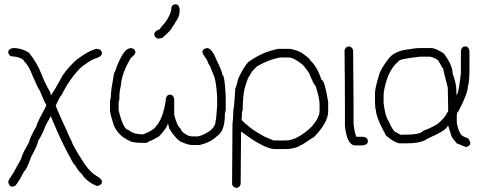

<svg xmlns="http://www.w3.org/2000/svg" viewBox="-20 -708 2282 917"><path d="M43 -478.5Q85.4 -478.5 119.1 -455.1Q156.7 -409.7 181.6 -345.7Q192.4 -315.9 220.7 -265.6Q220.7 -253.9 224.6 -253.9Q244.1 -283.2 269.5 -330.1Q285.2 -363.3 330.1 -408.2Q339.4 -419.4 369.1 -439.5Q413.1 -469.2 439.5 -474.6H445.3Q466.8 -471.2 466.8 -453.1Q466.8 -437 427.7 -425.8Q398.9 -412.6 361.3 -380.9Q307.6 -324.2 275.4 -255.9Q266.1 -248 246.1 -203.1Q269.5 -144.5 298.8 -84Q312.5 -49.8 322.3 -33.2Q326.7 -12.2 384.8 76.2Q415 119.1 445.3 134.8Q466.8 147.5 466.8 160.2Q466.8 175.8 445.3 179.7H441.4Q394 160.6 369.1 121.1Q356.4 112.3 337.9 80.1Q331.5 77.6 314.5 43Q275.4 -25.9 228.5 -138.7Q224.1 -152.3 220.7 -152.3Q220.7 -148.4 197.3 -107.4Q182.6 -65.9 162.1 -35.2Q162.1 -20 128.9 41Q105.5 106 95.7 109.4Q69.8 159.7 52.7 179.7L39.1 183.6Q23.4 183.6 19.5 162.1V160.2Q19.5 152.8 43 119.1L82 48.8Q82 34.7 119.1 -29.3Q119.1 -43.5 154.3 -105.5Q154.3 -115.2 183.6 -169.9Q201.2 -201.2 201.2 -207Q193.8 -215.8 169.9 -275.4Q159.2 -290 136.7 -343.8Q116.2 -396.5 97.7 -412.1Q87.9 -436 31.2 -439.5Q19.5 -448.2 19.5 -459Q19.5 -475.1 43 -478.5Z M605 -478.5Q626.5 -475.1 626.5 -457Q626.5 -447.8 605 -431.6Q561.5 -357.4 558.1 -304.7Q550.3 -270.5 550.3 -248V-234.4Q546.4 -220.7 546.4 -218.8V-181.6Q569.3 -87.9 593.3 -87.9Q616.2 -66.4 663.6 -66.4Q712.9 -85 724.1 -103.5Q756.8 -137.7 771 -222.7Q771 -255.9 792.5 -255.9Q808.1 -255.9 812 -234.4V-160.2Q825.7 -105 841.3 -95.7Q845.7 -76.2 878.4 -60.5Q891.1 -56.6 896 -56.6H925.3Q949.7 -61 983.9 -84Q1009.3 -104.5 1009.3 -128.9Q1012.7 -133.3 1017.1 -203.1V-246.1Q1011.7 -328.6 999.5 -351.6L981.9 -394.5Q975.6 -400.9 968.3 -421.9Q946.8 -451.2 946.8 -459Q946.8 -474.6 968.3 -478.5Q991.2 -478.5 1013.2 -423.8Q1042.5 -364.3 1042.5 -349.6Q1053.2 -349.6 1058.1 -246.1V-181.6Q1054.2 -168 1054.2 -166V-164.1Q1054.2 -81.5 1017.1 -58.6Q985.8 -27.3 933.1 -15.6H894Q877.4 -15.6 839.4 -33.2Q814 -52.2 788.6 -93.8L782.7 -117.2H780.8Q780.8 -101.1 739.7 -56.6Q702.1 -34.7 690.9 -33.2Q690.9 -28.3 675.3 -25.4Q608.9 -25.4 599.1 -35.2Q543.9 -59.6 522.9 -111.3Q509.3 -152.3 505.4 -177.7V-226.6Q505.4 -228.5 509.3 -242.2V-248Q509.3 -273.9 524.9 -359.4Q527.8 -359.4 538.6 -392.6Q573.2 -476.6 599.1 -476.6Q599.1 -478.5 605 -478.5ZM818.4 -687.5Q834 -687.5 837.9 -666V-654.3Q837.9 -628.9 816.4 -599.6Q816.4 -595.7 800.8 -576.2Q800.8 -566.9 755.9 -527.3Q739.7 -523.4 734.4 -523.4Q716.8 -529.8 716.8 -544.9Q716.8 -558.6 742.2 -568.4Q742.2 -570.8 769.5 -601.6Q798.8 -642.6 798.8 -673.8Q804.7 -687.5 818.4 -687.5Z M1307.1 -474.6H1367.7Q1408.7 -465.3 1424.3 -453.1Q1461.4 -427.2 1461.4 -419.9Q1492.7 -393.6 1516.1 -326.2Q1530.3 -326.2 1547.4 -220.7V-175.8Q1547.4 -123 1479 -52.7Q1476.1 -52.7 1424.3 -17.6Q1420.4 -17.6 1404.8 -7.8Q1377.9 3.9 1342.3 3.9H1289.6Q1238.8 1 1131.3 -80.1V-78.1Q1129.4 89.8 1129.4 171.9Q1123 189.5 1107.9 189.5Q1088.4 183.6 1088.4 169.9Q1090.3 -85.4 1090.3 -115.2Q1094.2 -152.8 1094.2 -168V-181.6Q1098.1 -189.9 1104 -287.1Q1108.9 -293.5 1117.7 -332Q1143.1 -388.2 1166.5 -412.1Q1202.1 -438 1246.6 -457Q1266.6 -464.8 1307.1 -474.6ZM1139.2 -181.6Q1135.3 -175.3 1135.3 -169.9V-150.4L1133.3 -138.7Q1133.3 -132.3 1162.6 -109.4Q1183.1 -88.4 1244.6 -54.7L1277.8 -41Q1284.2 -37.1 1289.6 -37.1H1344.2Q1399.4 -37.1 1469.2 -103.5Q1506.3 -147.5 1506.3 -177.7V-210.9Q1506.3 -238.8 1486.8 -298.8Q1481 -298.8 1457.5 -355.5Q1450.7 -370.1 1426.3 -398.4Q1383.3 -433.6 1356 -433.6H1318.8Q1268.6 -425.3 1209.5 -392.6Q1179.2 -366.2 1172.4 -345.7Q1166 -345.7 1148.9 -287.1Q1139.2 -248 1139.2 -181.6Z M1647 -486.3Q1659.2 -486.3 1666.5 -468.8Q1668.5 -304.2 1668.5 -212.9V-117.2Q1672.9 -74.7 1682.1 -54.7H1715.3Q1736.8 -51.3 1736.8 -33.2Q1736.8 -17.6 1715.3 -13.7H1676.3Q1637.7 -13.7 1627.4 -105.5V-197.3Q1627.4 -302.2 1625.5 -468.8Q1631.8 -486.3 1647 -486.3Z M2202.6 -486.3Q2218.3 -486.3 2222.2 -464.8V-382.8Q2222.2 -314.5 2214.4 -294.9Q2214.4 -261.7 2169.4 -175.8Q2164.6 -175.8 2161.6 -160.2V-121.1Q2169.9 -75.7 2187 -60.5Q2190.9 -56.6 2216.3 -46.9Q2226.1 -32.2 2226.1 -25.4Q2226.1 -9.8 2204.6 -5.9L2161.6 -23.4Q2136.2 -52.7 2136.2 -58.6L2120.6 -107.4H2118.7Q2111.8 -85.4 2032.7 -50.8Q2029.3 -50.8 2007.3 -37.1Q1978.5 -23.4 1919.4 -23.4H1886.2Q1862.3 -27.8 1823.7 -60.5Q1774.9 -148.9 1774.9 -185.5Q1771.5 -185.5 1771 -224.6V-263.7Q1771 -285.2 1788.6 -343.8Q1796.4 -377.9 1837.4 -429.7Q1859.4 -457.5 1907.7 -468.8Q1962.4 -478.5 1985.8 -478.5H2040.5Q2058.6 -478.5 2099.1 -453.1Q2142.1 -396 2142.1 -355.5Q2159.7 -308.6 2159.7 -275.4V-255.9H2161.6Q2171.9 -268.1 2181.2 -359.4V-464.8Q2184.6 -486.3 2202.6 -486.3ZM1812 -252V-216.8Q1819.3 -152.8 1835.4 -130.9Q1859.4 -74.2 1876.5 -74.2L1892.1 -64.5H1905.8Q1990.7 -64.5 2001.5 -84Q2032.7 -93.3 2071.8 -117.2Q2111.3 -152.3 2114.7 -169.9Q2120.6 -169.9 2120.6 -179.7V-183.6Q2120.6 -221.7 2118.7 -289.1Q2097.2 -371.1 2097.2 -378.9Q2092.8 -383.3 2073.7 -418Q2063.5 -429.7 2034.7 -437.5H1987.8Q1882.3 -426.3 1882.3 -414.1Q1847.7 -384.8 1829.6 -334Q1812 -280.3 1812 -252Z"/></svg>

Font: CEF Fonts CJK
Style: Regular
Weight: 400
Designer: PartyBoss (派对大魔王)
Version: Release 2.25